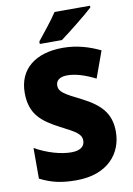

<svg xmlns="http://www.w3.org/2000/svg" viewBox="-100 -989 733 1061"><g transform="rotate(-10 266.0 -458.5)"><path d="M482 -917V-927H283C254 -882 206 -824 172 -781V-767H296C349 -806 442 -880 482 -917ZM502 -217C502 -322 447 -375 350 -425C253 -473 227 -489 227 -524C227 -550 246 -570 291 -570C337 -570 391 -553 448 -524L502 -673C442 -702 373 -724 293 -724C140 -724 43 -649 43 -515C43 -395 105 -347 203 -296C290 -252 316 -235 316 -200C316 -169 293 -147 241 -147C183 -147 107 -168 38 -207V-35C104 -2 158 10 242 10C416 10 502 -94 502 -217Z"/></g></svg>

Font: Noto Sans Devanagari UI SemiCondensed Black
Style: Regular
Weight: 900
Width: 4
Designer: Jelle Bosma - Monotype Design Team
Foundry: Monotype Imaging Inc.
Version: Version 2.004